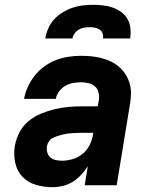

<svg xmlns="http://www.w3.org/2000/svg" viewBox="-20 -770 640 798"><path d="M198 8Q162 8 128.5 -2Q95 -12 72.5 -36Q50 -60 43 -95Q36 -130 42 -165Q47 -193 61 -220Q75 -247 98.5 -266.5Q122 -286 150 -297.5Q178 -309 206.5 -316Q235 -323 263.5 -325.5Q292 -328 320 -328H386L391 -354Q393 -370 389.5 -385.5Q386 -401 374.5 -411Q363 -421 347.5 -424.5Q332 -428 316 -428Q300 -428 283 -425Q266 -422 251 -413Q236 -404 225.5 -390Q215 -376 212 -359H80Q85 -386 96.5 -410.5Q108 -435 125 -456.5Q142 -478 165 -494.5Q188 -511 213 -520.5Q238 -530 264 -534Q290 -538 316 -538Q338 -538 359.5 -536Q381 -534 402 -528.5Q423 -523 441.5 -514Q460 -505 475.5 -491.5Q491 -478 502 -460.5Q513 -443 519 -422.5Q525 -402 524.5 -380Q524 -358 520 -336L465 0H332L345 -79Q333 -60 317 -43Q301 -26 281.5 -14Q262 -2 240.5 3Q219 8 198 8ZM237 -102Q260 -102 283 -109Q306 -116 324.5 -131.5Q343 -147 353.5 -169Q364 -191 367 -214L368 -218H320Q310 -218 299.5 -217.5Q289 -217 279 -216.5Q269 -216 259 -214.5Q249 -213 239 -210.5Q229 -208 218.5 -204.5Q208 -201 198.5 -196Q189 -191 183 -182Q177 -173 175 -162Q173 -149 176.5 -136.5Q180 -124 189 -116Q198 -108 211 -105Q224 -102 237 -102ZM168 -610Q172 -632 181 -652.5Q190 -673 205.5 -690Q221 -707 241 -719Q261 -731 282 -738Q303 -745 324.5 -747.5Q346 -750 368 -750Q389 -750 410 -747.5Q431 -745 450 -738Q469 -731 485 -719Q501 -707 510.5 -690Q520 -673 522 -652Q524 -631 521 -610H408Q410 -621 406.5 -631Q403 -641 394 -647Q385 -653 374 -655Q363 -657 352 -657Q341 -657 329.5 -655Q318 -653 307.5 -647Q297 -641 290 -631Q283 -621 281 -610Z"/></svg>

Font: Iosevka Curly XBdExObl
Style: Regular
Weight: 800
Width: 7
Italic angle: -9°
Monospace: yes
Designer: Belleve Invis
Foundry: Belleve Invis
Version: Version 11.1.0; ttfautohint (v1.8.3)